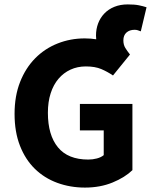

<svg xmlns="http://www.w3.org/2000/svg" viewBox="-20 -838 684 870"><path d="M365 12Q298 12 239.5 -9.5Q181 -31 138 -73Q95 -115 70.5 -177.5Q46 -240 46 -322Q46 -403 71 -466.5Q96 -530 139.5 -574Q183 -618 241 -641Q299 -664 364 -664Q378 -664 391 -663Q404 -662 416 -660Q416 -665 415.5 -668.5Q415 -672 415 -677Q415 -706 424.5 -731.5Q434 -757 452.5 -776.5Q471 -796 498 -807Q525 -818 559 -818Q590 -818 609.5 -814Q629 -810 644 -805L618 -696Q610 -699 604 -701Q598 -703 590 -703Q567 -703 553 -690.5Q539 -678 539 -655Q539 -635 548 -620.5Q557 -606 569 -591L492 -496Q467 -513 439 -525Q411 -537 369 -537Q331 -537 299.5 -522.5Q268 -508 245 -481Q222 -454 209.5 -415Q197 -376 197 -327Q197 -226 242.5 -170.5Q288 -115 380 -115Q400 -115 419 -120Q438 -125 450 -135V-247H342V-367H580V-67Q546 -34 490 -11Q434 12 365 12Z"/></svg>

Font: hySource Sans Pro
Style: Bold
Weight: 700
Designer: Paul D. Hunt
Foundry: Adobe Systems Incorporated
Version: Version 2.021;PS 2.000;hotconv 1.0.86;makeotf.lib2.5.63406